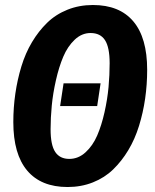

<svg xmlns="http://www.w3.org/2000/svg" viewBox="-20 -730 618 767"><path d="M351.1 -710Q457.5 -710 512.7 -644.5Q567.9 -579.1 567.9 -451.2Q567.9 -392.1 559.8 -336.2Q551.8 -280.3 535.4 -227.3Q519 -174.3 492.7 -130.4Q466.3 -86.4 432.1 -53.2Q397.9 -20 351.3 -1.5Q304.7 17.1 250 17.1Q144 17.1 88.6 -48.6Q33.2 -114.3 33.2 -242.2Q33.2 -300.3 41.3 -356Q49.3 -411.6 65.4 -464.6Q81.5 -517.6 107.9 -561.8Q134.3 -606 168.5 -639.2Q202.6 -672.4 249.5 -691.2Q296.4 -710 351.1 -710ZM341.8 -598.1Q306.6 -598.1 278.3 -571.3Q250 -544.4 232.7 -503.4Q215.3 -462.4 203.4 -409.4Q191.4 -356.4 186.8 -307.9Q182.1 -259.3 182.1 -213.9Q182.1 -150.4 200.7 -122.8Q219.2 -95.2 256.8 -95.2Q293 -95.2 321.8 -121.6Q350.6 -147.9 368.2 -188.5Q385.7 -229 397.5 -281.5Q409.2 -334 413.6 -382.3Q418 -430.7 418 -477.1Q418 -541 399.4 -569.6Q380.9 -598.1 341.8 -598.1ZM381.8 -397 368.2 -306.2H220.2L233.9 -397Z"/></svg>

Font: Fira Sans Compressed
Style: Bold Italic
Weight: 700
Width: 3
Italic angle: -8°
Designer: Carrois Corporate & Edenspiekermann AG
Foundry: Carrois Corporate GbR & Edenspiekermann AG
Version: Version 4.203;PS 004.203;hotconv 1.0.88;makeotf.lib2.5.64775